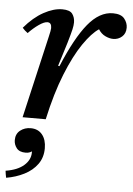

<svg xmlns="http://www.w3.org/2000/svg" viewBox="-62 -521 573 827"><g transform="rotate(5 224.0 -107.0)"><path d="M144 0H44L126 -355Q133 -384 133 -393Q133 -417 115 -417Q101 -417 78.5 -401.5Q56 -386 34 -363Q27 -368 21.5 -373Q16 -378 11 -384Q51 -431 94 -454.5Q137 -478 174 -478Q207 -478 218 -462.5Q229 -447 229 -426Q229 -413 225 -395.5Q221 -378 209 -337L177 -234L183 -233Q235 -358 285 -419Q335 -480 393 -480Q428 -480 442.5 -462Q457 -444 457 -423Q457 -398 441 -384Q425 -370 403 -370Q387 -370 369 -378.5Q351 -387 339 -406Q308 -386 272 -333.5Q236 -281 202.5 -197.5Q169 -114 144 0ZM83 44Q115 44 133 66Q151 88 151 125Q151 165 130 194Q109 223 73.5 241Q38 259 -4 266Q-5 261 -7 250.5Q-9 240 -9 236Q42 228 69.5 204Q97 180 97 148V143Q86 151 70 151Q43 151 31 135.5Q19 120 19 101Q19 74 38 59Q57 44 83 44Z"/></g></svg>

Font: Castoro
Style: Italic
Weight: 400
Italic angle: -11°
Designer: John Hudson with Paul Hanslow, assisted by Kaja Sojewska.
Foundry: Tiro Typeworks Ltd.
Version: Version 2.04